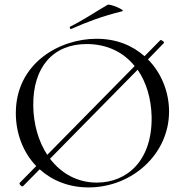

<svg xmlns="http://www.w3.org/2000/svg" viewBox="-20 -805 811 837"><path d="M291 -679C359 -709 424 -734 513 -756C530 -760 458 -790 449 -784C397 -754 348 -720 286 -689C282 -687 285 -676 291 -679ZM625 -546 694 -617C699 -622 682 -633 679 -630L610 -560C557 -607 487 -636 401 -636C239 -636 49 -529 49 -312C49 -223 81 -140 138 -81L66 -8C61 -3 76 11 80 7L153 -67C207 -18 280 12 366 12C556 12 717 -133 717 -319C717 -403 684 -487 625 -546ZM125 -344C123 -512 211 -613 358 -613C447 -613 519 -577 567 -517L186 -130C148 -188 126 -263 125 -344ZM402 -9C317 -9 247 -49 198 -113L580 -501C618 -446 639 -376 641 -296C644 -106 535 -9 402 -9Z"/></svg>

Font: Cormorant SC
Style: Regular
Weight: 400
Designer: Christian Thalmann (Catharsis Fonts)
Version: Version 1.000;PS 001.000;hotconv 1.0.70;makeotf.lib2.5.58329